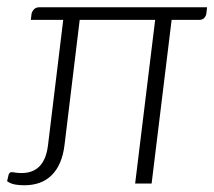

<svg xmlns="http://www.w3.org/2000/svg" viewBox="-28 -518 604 542"><path d="M556.5 -497.5 554.5 -479.5Q553.5 -472.5 548.5 -467.2Q543.5 -462 535 -462H456.5L400 0H353.5L410 -462H197L154 -107.5Q147 -52.5 118.2 -23.8Q89.5 5 40.5 5Q26 5 14 2.8Q2 0.5 -8 -6.5L-3.5 -25.5Q-1 -32 5 -32Q9 -32 15.5 -30.8Q22 -29.5 33 -29.5Q98 -29.5 107.5 -108L150.5 -462H59L61 -478.5Q62 -485 67.5 -491.2Q73 -497.5 83 -497.5Z"/></svg>

Font: Lato Light
Style: Italic
Weight: 300
Italic angle: -7°
Designer: Lukasz Dziedzic
Foundry: Lukasz Dziedzic
Version: Version 1.104; Western+Polish opensource